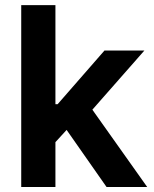

<svg xmlns="http://www.w3.org/2000/svg" viewBox="-20 -748 615 768"><path d="M189.5 -166V-331.1H210.4L397.9 -545.9H557.6L318.8 -274.4H288.6ZM64.9 0V-727.5H201.7V0ZM406.2 0 235.4 -244.1 327.1 -340.8 568.8 0Z"/></svg>

Font: Inter Cardless
Style: Bold
Weight: 700
Designer: Rasmus Andersson
Foundry: rsms
Version: Version 4.001;git-9221beed3